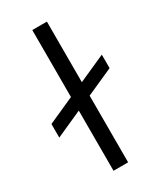

<svg xmlns="http://www.w3.org/2000/svg" viewBox="-248 -806 732 873"><g transform="rotate(-30 118.0 -369.5)"><path d="M295.9 -483.9V-413.1L154.8 -350.1V0H78.1V-315.9L-60.1 -253.9V-325.2L78.1 -387.2V-738.8H154.8V-420.9Z"/></g></svg>

Font: Prompt Light
Style: Regular
Weight: 300
Designer: Katatrad Team
Foundry: CadsonDemak
Version: Version 1.000;PS 001.000;hotconv 1.0.88;makeotf.lib2.5.64775